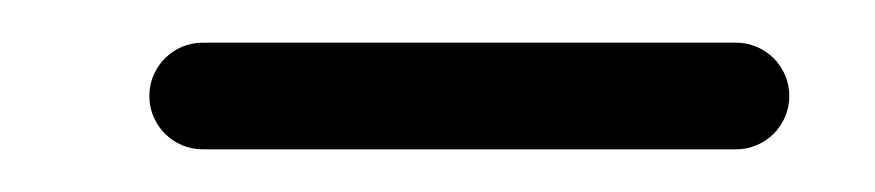

<svg xmlns="http://www.w3.org/2000/svg" viewBox="-20 -187 410 90"><path d="M75 -117C75 -117 75 -117 75 -117C158.3 -117 241.7 -117 325 -117C338.8 -117 350 -128.2 350 -142C350 -155.8 338.8 -167 325 -167C325 -167 325 -167 325 -167C241.7 -167 158.3 -167 75 -167C61.2 -167 50 -155.8 50 -142C50 -128.2 61.2 -117 75 -117Z"/></svg>

Font: FRB American Cursive Guidelines Semibold
Style: Italic
Weight: 600
Italic angle: -25°
Version: Version 2.0;Modular Font Editor K font №1